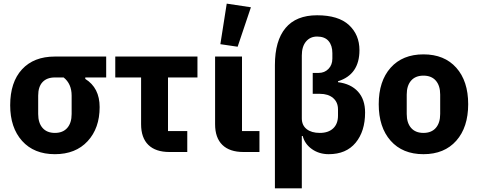

<svg xmlns="http://www.w3.org/2000/svg" viewBox="-20 -836 2631 1056"><path d="M564 -410H449V-402Q528 -353 528 -247Q528 -131 462 -59.5Q396 12 282 12Q167 12 101.5 -61Q36 -134 36 -257Q36 -384 101 -454.5Q166 -525 282 -525H564ZM330 -410H282Q238 -410 214 -384.5Q190 -359 190 -310V-209Q190 -160 214 -132.5Q238 -105 282 -105Q326 -105 350 -132.5Q374 -160 374 -209V-310Q374 -375 330 -410Z M1010 0H912Q836 0 796 -39Q756 -78 756 -153V-410H614V-525H1066V-410H904V-115H1010Z M1360 -796 1287 -579 1192 -593 1227 -816ZM1407 -115V0H1319Q1243 0 1203 -39Q1163 -78 1163 -153V-525H1311V-115Z M1492 200V-478Q1492 -612 1550.5 -682Q1609 -752 1724 -752Q1841 -752 1899 -698.5Q1957 -645 1957 -560Q1957 -426 1839 -389V-384Q1910 -375 1949 -332Q1988 -289 1988 -217Q1988 -114 1936 -51Q1884 12 1788 12Q1735 12 1695.5 -16Q1656 -44 1645 -88H1640V200ZM1700 -320V-435H1733Q1765 -435 1786.5 -457Q1808 -479 1808 -514V-544Q1808 -586 1787 -610.5Q1766 -635 1724 -635Q1686 -635 1663 -607.5Q1640 -580 1640 -531V-185Q1640 -147 1666.5 -126Q1693 -105 1739 -105Q1786 -105 1812.5 -130Q1839 -155 1839 -200V-234Q1839 -274 1812 -297Q1785 -320 1739 -320Z M2489.5 -62Q2424 12 2309 12Q2194 12 2128.5 -62Q2063 -136 2063 -263Q2063 -390 2128.5 -463.5Q2194 -537 2309 -537Q2424 -537 2489.5 -463.5Q2555 -390 2555 -263Q2555 -136 2489.5 -62ZM2401 -209V-316Q2401 -365 2377 -392.5Q2353 -420 2309 -420Q2265 -420 2241 -392.5Q2217 -365 2217 -316V-209Q2217 -160 2241 -132.5Q2265 -105 2309 -105Q2353 -105 2377 -132.5Q2401 -160 2401 -209Z"/></svg>

Font: Aneliza
Style: Bold
Weight: 700
Designer: Mike Abbink, Paul van der Laan, Pieter van Rosmalen
Foundry: Bold Monday
Version: Version 3.0